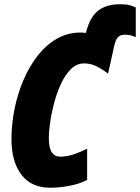

<svg xmlns="http://www.w3.org/2000/svg" viewBox="-20 -878 662 908"><path d="M217.8 9.8Q127.4 9.8 80.8 -52.5Q34.2 -114.7 34.2 -219.2Q34.2 -290 48.6 -361.8Q63 -433.6 90.6 -498.5Q118.2 -563.5 158 -614.5Q197.8 -665.5 248.8 -694.8Q299.8 -724.1 360.8 -724.1Q367.2 -724.1 373.5 -723.6Q379.9 -723.1 386.2 -722.2L389.2 -732.9Q407.2 -799.8 446 -828.9Q484.9 -857.9 546.9 -857.9Q577.6 -857.9 592.8 -853.5Q607.9 -849.1 622.1 -842.8V-702.1Q607.9 -709 594 -711.4Q580.1 -713.9 571.8 -713.9Q548.8 -713.9 537.8 -701.9Q526.9 -689.9 521 -665L491.2 -529.8Q455.6 -556.2 430.7 -567.1Q405.8 -578.1 377.9 -578.1Q342.3 -578.1 314.9 -550.8Q287.6 -523.4 267.8 -480.2Q248 -437 235.4 -388.4Q222.7 -339.8 216.8 -296.6Q210.9 -253.4 210.9 -227.1Q210.9 -178.2 224.9 -157.7Q238.8 -137.2 264.2 -137.2Q297.4 -137.2 329.3 -148.2Q361.3 -159.2 392.1 -174.8V-26.9Q353.5 -7.3 306.6 1.2Q259.8 9.8 217.8 9.8Z"/></svg>

Font: Open Sans Condensed ExtraBold
Style: Italic
Weight: 800
Width: 3
Italic angle: -12°
Designer: Monotype Design Team
Foundry: Monotype Imaging Inc.
Version: Version 3.003; ttfautohint (v1.8.4)